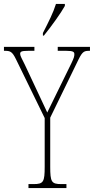

<svg xmlns="http://www.w3.org/2000/svg" viewBox="-28 -951 475 971"><path d="M189 -784V-771H194C232 -818 281 -886 300 -921V-931H255C241 -886 219 -843 189 -784ZM116 0H308V-20H282C232 -20 226 -31 226 -108V-356L370 -652C390 -692 399 -694 425 -694H427V-714H264V-694H307C343 -694 348 -688 348 -677C348 -667 347 -660 333 -631L256 -474C235 -431 221 -402 211 -382C191 -425 172 -466 151 -510L97 -625C84 -652 74 -668 74 -678C74 -689 78 -694 115 -694H146V-714H-8V-694H-6C23 -694 33 -692 53 -651L198 -354V-108C198 -31 192 -20 142 -20H116Z"/></svg>

Font: Noto Serif Hebrew ExtraCondensed Thin
Style: Regular
Weight: 100
Width: 2
Designer: Monotype Design Team
Foundry: Monotype Imaging Inc.
Version: Version 2.004